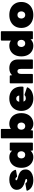

<svg xmlns="http://www.w3.org/2000/svg" viewBox="1827 -2617 800 4494"><g transform="rotate(-90 2227.0 -370.0)"><path d="M260 10Q165 10 101 -26Q37 -62 11 -129Q5 -147 24 -150L167 -175Q181 -178 190 -165Q213 -134 252 -134Q284 -134 284 -154Q284 -162 277.5 -168.5Q271 -175 244 -182L228 -186Q154 -204 110.5 -233.5Q67 -263 49 -300Q31 -337 31 -377Q31 -429 61 -468Q91 -507 144 -529.5Q197 -552 266 -552Q358 -552 415.5 -519Q473 -486 498 -416Q504 -397 485 -394L349 -370Q335 -367 327 -381Q311 -408 280 -408Q254 -408 254 -389Q254 -369 295 -358L311 -354Q386 -336 429 -310.5Q472 -285 490 -250.5Q508 -216 508 -168Q508 -114 476 -74Q444 -34 388 -12Q332 10 260 10Z M797 10Q723 10 666 -25Q609 -60 577.5 -123Q546 -186 546 -271Q546 -356 577.5 -419Q609 -482 666 -517Q723 -552 797 -552Q890 -552 947 -487L948 -524Q948 -542 967 -542H1118Q1136 -542 1136 -524V-18Q1136 0 1118 0H967Q948 0 948 -18L947 -55Q890 10 797 10ZM850 -180Q888 -180 911 -205.5Q934 -231 934 -271Q934 -311 911 -336.5Q888 -362 850 -362Q813 -362 789.5 -336.5Q766 -311 766 -271Q766 -231 789.5 -205.5Q813 -180 850 -180Z M1575 10Q1482 10 1425 -55L1424 -18Q1424 0 1405 0H1254Q1236 0 1236 -18V-732Q1236 -750 1254 -750H1438Q1456 -750 1456 -732V-516Q1506 -552 1575 -552Q1650 -552 1706.5 -517Q1763 -482 1794.5 -419Q1826 -356 1826 -271Q1826 -186 1794.5 -123Q1763 -60 1706.5 -25Q1650 10 1575 10ZM1522 -180Q1560 -180 1583 -205.5Q1606 -231 1606 -271Q1606 -311 1583 -336.5Q1560 -362 1522 -362Q1485 -362 1461.5 -336.5Q1438 -311 1438 -271Q1438 -231 1461.5 -205.5Q1485 -180 1522 -180Z M2168 10Q2081 10 2016 -25.5Q1951 -61 1914.5 -124.5Q1878 -188 1878 -271Q1878 -355 1914.5 -418Q1951 -481 2016 -516.5Q2081 -552 2168 -552Q2264 -552 2328.5 -511.5Q2393 -471 2423 -400Q2453 -329 2446 -237Q2444 -220 2427 -220H2096Q2115 -166 2170 -166Q2190 -166 2208 -171Q2226 -176 2237 -187Q2248 -199 2261 -195L2419 -142Q2437 -135 2428 -119Q2390 -50 2319 -20Q2248 10 2168 10ZM2166 -390Q2104 -390 2092 -320H2239Q2226 -390 2166 -390Z M2541 0Q2523 0 2523 -18V-524Q2523 -542 2541 -542H2692Q2710 -542 2711 -524L2713 -486Q2772 -552 2879 -552Q2977 -552 3029.5 -499Q3082 -446 3082 -353V-18Q3082 0 3064 0H2880Q2862 0 2862 -18V-275Q2862 -324 2848.5 -343Q2835 -362 2805 -362Q2743 -362 2743 -268V-18Q2743 0 2725 0Z M3405 10Q3331 10 3274 -25Q3217 -60 3185.5 -123Q3154 -186 3154 -271Q3154 -356 3185.5 -419Q3217 -482 3274 -517Q3331 -552 3405 -552Q3474 -552 3524 -515V-732Q3524 -750 3542 -750H3726Q3744 -750 3744 -732V-18Q3744 0 3726 0H3575Q3556 0 3556 -18L3555 -55Q3498 10 3405 10ZM3458 -180Q3496 -180 3519 -205.5Q3542 -231 3542 -271Q3542 -311 3519 -336.5Q3496 -362 3458 -362Q3421 -362 3397.5 -336.5Q3374 -311 3374 -271Q3374 -231 3397.5 -205.5Q3421 -180 3458 -180Z M4124 10Q4031 10 3963 -25.5Q3895 -61 3857.5 -124.5Q3820 -188 3820 -271Q3820 -355 3857.5 -418Q3895 -481 3963 -516.5Q4031 -552 4124 -552Q4217 -552 4285 -516.5Q4353 -481 4390.5 -418Q4428 -355 4428 -271Q4428 -188 4390.5 -124.5Q4353 -61 4285 -25.5Q4217 10 4124 10ZM4124 -180Q4162 -180 4185 -205.5Q4208 -231 4208 -271Q4208 -311 4185 -336.5Q4162 -362 4124 -362Q4087 -362 4063.5 -336.5Q4040 -311 4040 -271Q4040 -231 4063.5 -205.5Q4087 -180 4124 -180Z"/></g></svg>

Font: LINE Seed Sans Heavy
Style: Regular
Weight: 900
Designer: LINE VX Design & Dalton Maag Ltd & Sandoll Inc
Foundry: Dalton Maag Ltd
Version: Version 1.003